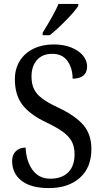

<svg xmlns="http://www.w3.org/2000/svg" viewBox="-20 -951 530 981"><path d="M42 -129Q42 -160 61 -178.5Q80 -197 111 -197Q114 -127 146.5 -82.5Q179 -38 237 -38Q296 -38 328.5 -70.5Q361 -103 361 -163Q361 -202 346.5 -228.5Q332 -255 302 -277Q272 -299 218 -325Q133 -365 94.5 -415.5Q56 -466 56 -546Q56 -600 81.5 -640.5Q107 -681 152 -702.5Q197 -724 254 -724Q306 -724 345 -708Q384 -692 404.5 -666.5Q425 -641 425 -612Q425 -580 405.5 -564.5Q386 -549 351 -549Q351 -602 325 -639Q299 -676 247 -676Q197 -676 169 -644.5Q141 -613 141 -560Q141 -522 154 -495.5Q167 -469 196.5 -447Q226 -425 280 -400Q366 -359 406.5 -311.5Q447 -264 447 -189Q447 -95 388 -42.5Q329 10 230 10Q138 10 90 -27.5Q42 -65 42 -129ZM198 -784Q260 -884 279 -931H380V-921Q364 -895 318 -848Q272 -801 234 -771H198Z"/></svg>

Font: Noto Serif Narrow
Style: Regular
Weight: 400
Width: 4
Designer: Monotype Design Team
Foundry: Monotype Imaging Inc.
Version: Version 1.001